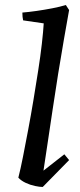

<svg xmlns="http://www.w3.org/2000/svg" viewBox="-20 -732 320 764"><path d="M150 12Q138 12 119 8Q100 4 82 -4.5Q64 -13 53 -25Q62 -60 71.5 -108.5Q81 -157 92 -215Q103 -273 113 -333.5Q123 -394 132 -451.5Q141 -509 146.5 -557.5Q152 -606 154 -639L72 -651Q69 -664 69 -682Q94 -684 125.5 -688.5Q157 -693 188 -699Q219 -705 242 -712L255 -692Q246 -641 234.5 -576Q223 -511 211.5 -439Q200 -367 189.5 -296.5Q179 -226 169.5 -162.5Q160 -99 153 -53L236 -118L255 -95Z"/></svg>

Font: Labrada Medium
Style: Italic
Weight: 500
Italic angle: -7°
Designer: Mercedes Jáuregui
Foundry: Omnibus-Type Team
Version: Version 1.000